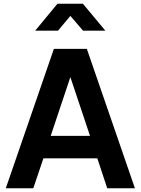

<svg xmlns="http://www.w3.org/2000/svg" viewBox="-20 -1006 752 1026"><path d="M268 -745H444L701 0H553L500 -160H212L158 0H11ZM461 -280 356 -594 251 -280ZM287 -986H423L543 -842H424L356 -921L290 -842H168Z"/></svg>

Font: Evergrow Sans
Style: Bold
Weight: 700
Foundry: 10Web
Version: Version 1.000